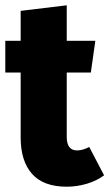

<svg xmlns="http://www.w3.org/2000/svg" viewBox="-21 -687 413 725"><path d="M372 -25Q344 -4 306.5 7Q269 18 231 18Q143 18 100 -30.5Q57 -79 57 -168V-413H-1V-533H57V-646L231 -667V-533H339L322 -413H231V-170Q231 -119 270 -119Q291 -119 316 -132Z"/></svg>

Font: Fira Sans Condensed ExtraBold
Style: Regular
Weight: 800
Width: 3
Designer: Carrois Corporate & Edenspiekermann AG
Foundry: Carrois Corporate GbR & Edenspiekermann AG
Version: Version 4.203